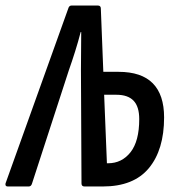

<svg xmlns="http://www.w3.org/2000/svg" viewBox="-48 -675 628 695"><path d="M-20 0Q-30 0 -28 -11L199 -644Q202 -655 211 -655H306Q317 -655 317 -644L326 -415H381Q464 -415 505 -373.5Q546 -332 546 -250Q546 -133 491 -66.5Q436 0 324 0H258Q247 0 247 -11L245 -420Q245 -457 245.5 -490.5Q246 -524 246 -559H244Q235 -524 224 -489Q213 -454 201 -420L68 -11Q65 0 56 0ZM339 -84H343Q393 -84 424.5 -124Q456 -164 456 -244Q456 -289 435.5 -310.5Q415 -332 373 -332H329Z"/></svg>

Font: Sofia Sans Extra Condensed SemiBold
Style: Italic
Weight: 600
Italic angle: -9°
Designer: Botio Nikoltchev, Ani Petrova
Foundry: lettersoup
Version: Version 4.101